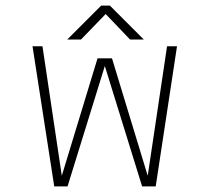

<svg xmlns="http://www.w3.org/2000/svg" viewBox="-20 -665 750 685"><path d="M221 0H173.5L96 -500H131.5L200.5 -38L328 -457H379.5L507 -38L576 -500H611.5L535.5 0H487L354 -429.5ZM493 -524H444L357 -615L269 -524H220L341 -645H372Z"/></svg>

Font: League Mono Thin
Style: Regular
Weight: 100
Width: 6
Designer: Tyler Finck
Foundry: The League of Moveable Type / Tyler Finck
Version: Version 2.300;RELEASE